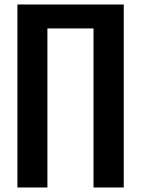

<svg xmlns="http://www.w3.org/2000/svg" viewBox="-20 -830 625 850"><path d="M57.1 0V-810.1H527.8V0H394V-704.1H189.9V0Z"/></svg>

Font: Oswald Medium
Style: Regular
Weight: 500
Designer: Vernon Adams
Foundry: Vernon Adams
Version: Version 4.103